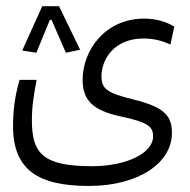

<svg xmlns="http://www.w3.org/2000/svg" viewBox="-20 -448 626 632"><path d="M272.5 164.1C438 164.1 545.9 86.9 545.9 -9.8C545.9 -62.5 526.4 -93.8 422.9 -119.6C329.1 -142.1 314 -157.2 314 -197.3C314 -252 355.5 -321.3 452.1 -321.3C487.3 -321.3 514.6 -313.5 541 -301.3L553.7 -360.4C529.8 -375 496.6 -386.7 454.6 -386.7C325.7 -386.7 252 -282.2 252 -185.5C252 -116.7 287.1 -84 378.4 -64.5C472.2 -44.9 483.9 -28.8 483.9 1.5C483.9 54.7 398.9 99.1 282.2 99.1C119.1 99.1 85 55.2 85 -52.2C85 -96.7 90.3 -130.4 100.6 -185.1H44.4C28.8 -131.8 22.9 -83 22.9 -32.7C22.9 111.3 106 164.1 272.5 164.1ZM174.3 -427.7H119.1L53.2 -281.7L99.6 -274.4L144 -382.3H149.9L196.8 -274.4L243.7 -284.2Z"/></svg>

Font: Cascadia Mono Light
Style: Regular
Weight: 300
Monospace: yes
Designer: Aaron Bell
Foundry: Saja Typeworks
Version: Version 2404.023